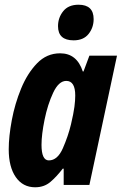

<svg xmlns="http://www.w3.org/2000/svg" viewBox="-20 -784 516 814"><path d="M377 -703Q377 -764 313 -764Q270 -764 248 -736.5Q226 -709 226 -673Q226 -613 292 -613Q334 -613 355.5 -640Q377 -667 377 -703ZM156 -170Q156 -213 169 -277Q182 -341 205.5 -391Q229 -441 261 -441Q299 -441 299 -379Q299 -358 295.5 -331Q292 -304 281 -257Q269 -207 246.5 -155.5Q224 -104 187 -104Q156 -104 156 -170ZM246 -69H250V0H359L476 -548H359L334 -481H331Q306 -558 235 -558Q178 -558 137 -515.5Q96 -473 69.5 -408.5Q43 -344 30 -274.5Q17 -205 17 -151Q17 -76 47 -33Q77 10 129 10Q167 10 193.5 -12.5Q220 -35 246 -69Z"/></svg>

Font: Noto Sans UI Condensed ExtraBold
Style: Italic
Weight: 800
Width: 3
Designer: Monotype Design Team
Foundry: Monotype Imaging Inc.
Version: 1.001